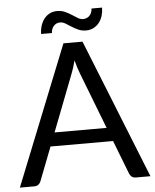

<svg xmlns="http://www.w3.org/2000/svg" viewBox="-59 -933 795 983"><g transform="rotate(-5 338.5 -442.0)"><path d="M472 -266 359.5 -557.5Q354.5 -570.5 349 -587.8Q343.5 -605 338.5 -624.5Q328 -584 317 -557L204.5 -266ZM674 0H599Q586 0 578 -6.5Q570 -13 566 -23L499 -196H177.5L110.5 -23Q107.5 -14 99 -7Q90.5 0 78 0H3L289.5 -716.5H387.5ZM401 -831.5Q412.5 -831.5 421.2 -835.8Q430 -840 436 -847.2Q442 -854.5 445 -863.5Q448 -872.5 448 -881.5H502.5Q502.5 -860 496.5 -840.2Q490.5 -820.5 478.8 -805.2Q467 -790 450 -781Q433 -772 411 -772Q388.5 -772 370.8 -780.2Q353 -788.5 337.8 -798.2Q322.5 -808 309 -816.2Q295.5 -824.5 281.5 -824.5Q270 -824.5 261.5 -820Q253 -815.5 247.2 -808.2Q241.5 -801 238.5 -792Q235.5 -783 235.5 -774H180Q180 -795.5 186.2 -815.5Q192.5 -835.5 204 -850.8Q215.5 -866 232.5 -875Q249.5 -884 271.5 -884Q294 -884 312 -875.8Q330 -867.5 345 -857.8Q360 -848 373.5 -839.8Q387 -831.5 401 -831.5Z"/></g></svg>

Font: Lato 2
Style: Regular
Weight: 400
Designer: Lukasz Dziedzic with Adam Twardoch and Botio Nikoltchev
Foundry: tyPoland Lukasz Dziedzic
Version: Version 2.015; 2015-08-06; http://www.latofonts.com/